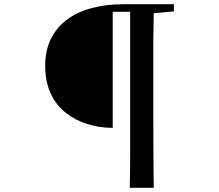

<svg xmlns="http://www.w3.org/2000/svg" viewBox="-20 -761 1040 913"><path d="M516 -153Q452 -153 394 -171.5Q336 -190 291 -226Q246 -262 220.5 -317.5Q195 -373 195 -448Q195 -522 222.5 -577Q250 -632 299.5 -668.5Q349 -705 417.5 -723Q486 -741 568 -741H807V-707L711 -698Q710 -634 709 -569Q709 -482 709 -394V-214Q709 -127 709.5 -40Q710 47 711 132H597Q599 48 599 -38.5Q599 -125 599 -213V-705H516Z"/></svg>

Font: Early Summer Mincho SemiBold
Style: Regular
Weight: 600
Designer: GuiWonder
Version: Version 1.002